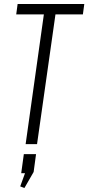

<svg xmlns="http://www.w3.org/2000/svg" viewBox="-20 -720 441 959"><path d="M401 -700 394 -648H228L262 -683L165 0H108L204 -683L225 -648H61L68 -700ZM160 50 148 139 102 219 81 211 122 98 144 145H86L99 50Z"/></svg>

Font: Pathway Extreme Condensed Thin
Style: Italic
Weight: 250
Width: 3
Italic angle: -8°
Version: Version 1.001;gftools[0.9.26]